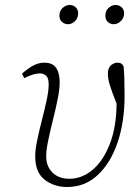

<svg xmlns="http://www.w3.org/2000/svg" viewBox="-20 -736 551 769"><path d="M249 13Q196 13 158.5 -16.5Q121 -46 121 -110Q121 -136 129 -174.5Q137 -213 148 -255.5Q159 -298 167 -335.5Q175 -373 175 -398Q175 -424 164.5 -433Q154 -442 140 -442Q114 -442 77 -423L68 -441Q96 -465 116 -475Q136 -485 158 -485Q190 -485 204.5 -464.5Q219 -444 219 -406Q219 -379 211 -339Q203 -299 192 -255.5Q181 -212 173 -173Q165 -134 165 -110Q165 -70 190 -45Q215 -20 258 -20Q308 -20 350.5 -55.5Q393 -91 419.5 -158.5Q446 -226 447 -321Q427 -371 419.5 -396.5Q412 -422 412 -440Q412 -464 424.5 -474.5Q437 -485 450 -485Q460 -485 465.5 -481.5Q471 -478 475 -470Q477 -452 478 -421Q479 -390 479 -353Q479 -248 451 -165.5Q423 -83 371.5 -35Q320 13 249 13ZM252 -639Q239 -639 228.5 -648Q218 -657 218 -673Q218 -693 231 -704.5Q244 -716 259 -716Q273 -716 283 -707Q293 -698 293 -683Q293 -664 280.5 -651.5Q268 -639 252 -639ZM435 -639Q422 -639 412 -648Q402 -657 402 -673Q402 -693 415 -704.5Q428 -716 443 -716Q457 -716 467 -707Q477 -698 477 -683Q477 -664 464 -651.5Q451 -639 435 -639Z"/></svg>

Font: Source Serif Pro Light
Style: Italic
Weight: 300
Italic angle: -12°
Designer: Frank Grießhammer
Foundry: Adobe Systems Incorporated
Version: Version 3.001;hotconv 1.0.111;makeotfexe 2.5.65597